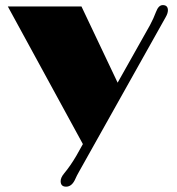

<svg xmlns="http://www.w3.org/2000/svg" viewBox="-20 -716 685 742"><path d="M214.4 -16.1Q214.4 -29.3 227.1 -44.9Q252.4 -75.2 275.4 -114.7L300.3 -159.2L10.3 -690.9H294.9L434.6 -396.5L559.6 -618.7Q573.2 -644 583 -670.2Q592.8 -696.3 608.9 -696.3Q628.9 -696.3 628.9 -676.3Q628.9 -664.6 620.1 -649.4L286.1 -53.7Q280.8 -43.9 277.3 -37.6L269 -20Q256.3 5.4 235.4 5.4Q214.4 5.4 214.4 -16.1Z"/></svg>

Font: Limelight
Style: Regular
Weight: 400
Designer: Nicole Fally
Foundry: Nicole Fally
Version: Version 1.002